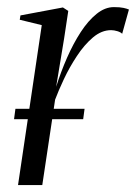

<svg xmlns="http://www.w3.org/2000/svg" viewBox="-20 -534 392 554"><path d="M32 0 100.5 -461.5 37 -477 39 -489.5 161.5 -512.5 177 -502.5 165 -423 142 -283.5Q155.5 -326.5 173.5 -367.5Q191.5 -408.5 213 -441.5Q234.5 -474.5 258.8 -494Q283 -513.5 308.5 -513.5Q326.5 -513.5 336.5 -511.2Q346.5 -509 352 -506.5L332.5 -436.5Q328.5 -441 318.8 -444Q309 -447 300.5 -447Q273 -447 248 -425.8Q223 -404.5 201.8 -372.2Q180.5 -340 164.5 -306Q148.5 -272 139 -246.5L102 0ZM224 -220 220 -190H20.5L24.5 -220Z"/></svg>

Font: Merriweather 144pt Light
Style: Italic
Weight: 300
Italic angle: -7.8°
Version: Version 2.101